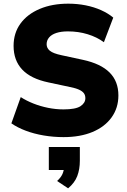

<svg xmlns="http://www.w3.org/2000/svg" viewBox="-20 -736 691 1046"><path d="M326 11Q271 11 218 2Q165 -7 120 -24Q75 -41 42 -64L93 -207Q124 -187 162 -172Q200 -157 242 -148.5Q284 -140 326 -140Q392 -140 418.5 -157.5Q445 -175 445 -201Q445 -217 437 -228Q429 -239 410.5 -247.5Q392 -256 361 -262L244 -287Q148 -307 101 -357Q54 -407 54 -486Q54 -556 91.5 -607.5Q129 -659 196.5 -687.5Q264 -716 352 -716Q401 -716 446.5 -707Q492 -698 531 -680.5Q570 -663 597 -640L546 -506Q508 -534 457.5 -549.5Q407 -565 350 -565Q313 -565 287 -556.5Q261 -548 247.5 -532Q234 -516 234 -495Q234 -474 251.5 -459.5Q269 -445 316 -435L432 -410Q529 -389 577 -341Q625 -293 625 -216Q625 -148 588 -96.5Q551 -45 484 -17Q417 11 326 11ZM351 290 291 250Q312 231 320.5 211.5Q329 192 329 170L364 190H246V65H415V140Q415 186 401 223Q387 260 351 290Z"/></svg>

Font: Nunito Sans 12pt Black
Style: Regular
Weight: 900
Designer: Vernon Adams
Foundry: Vernon Adams
Version: Version 3.101;gftools[0.9.27]